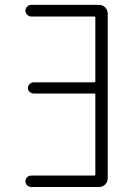

<svg xmlns="http://www.w3.org/2000/svg" viewBox="-20 -750 540 770"><path d="M357.4 -45.9Q362.3 -45.9 362.3 -50.8V-370.1Q362.3 -375 357.4 -375H115.2Q106.4 -375 99.1 -381.3Q91.8 -387.7 91.8 -397Q91.8 -406.2 99.1 -413.1Q106.4 -419.9 115.2 -419.9H357.4Q362.3 -419.9 362.3 -424.8V-678.7Q362.3 -683.6 357.4 -683.6H106.4Q96.7 -683.6 89.4 -690.4Q82 -697.3 82 -707Q82 -716.8 88.9 -723.6Q95.7 -730.5 106.4 -730.5H377Q391.6 -730.5 401.9 -720.2Q412.1 -710 412.1 -695.3V-35.2Q412.1 -20.5 401.9 -10.3Q391.6 0 377 0H106.4Q96.7 0 89.4 -6.3Q82 -12.7 82 -22.9Q82 -33.2 88.9 -39.6Q95.7 -45.9 106.4 -45.9Z"/></svg>

Font: Rounded-L Mgen+ 1m light
Style: Regular
Weight: 200
Designer: [Source Han Sans]
Ryoko NISHIZUKA  (kana & ideographs); Paul D. Hunt (Latin, Greek & Cyrillic); Wenlong ZHANG  (bopomofo
Version: Version 1.059.20150602